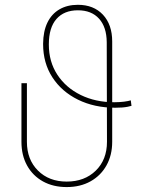

<svg xmlns="http://www.w3.org/2000/svg" viewBox="-20 -757 625 787"><path d="M516.1 -345.7 519 -323.2Q512.7 -321.3 502.9 -319.3Q493.2 -317.4 480.7 -316.4Q468.3 -315.4 452.6 -315.4Q366.7 -315.4 299.8 -348.4Q232.9 -381.3 194.8 -439.9Q156.7 -498.5 156.7 -576.2V-578.1Q157.2 -628.9 174.3 -664.3Q191.4 -699.7 223.4 -718.5Q255.4 -737.3 299.3 -737.3Q363.8 -737.3 401.9 -696.8Q439.9 -656.2 439.9 -586.9V-175.8Q439.9 -121.1 416.5 -79.1Q393.1 -37.1 351.1 -13.7Q309.1 9.8 253.4 9.8Q197.8 9.8 156 -13.4Q114.3 -36.6 91.1 -78.4Q67.9 -120.1 67.9 -175.8V-416H90.3V-175.8Q90.3 -103 135.5 -57.9Q180.7 -12.7 253.4 -12.7Q326.7 -12.7 372.6 -57.6Q418.5 -102.5 418.5 -175.8L417.5 -584Q417 -646 386 -680.4Q355 -714.8 299.3 -714.8Q242.7 -714.8 211.4 -679.2Q180.2 -643.6 180.2 -575.2V-574.2Q180.2 -503.9 215.1 -450.7Q250 -397.5 310.8 -367.7Q371.6 -337.9 448.7 -337.9Q460 -337.9 470 -338.6Q480 -339.4 488.5 -340.3Q497.1 -341.3 504.2 -342.8Q511.2 -344.2 516.1 -345.7Z"/></svg>

Font: Inter 16pt Thin
Style: Regular
Weight: 250
Version: Version 4.001;git-66647c0bb